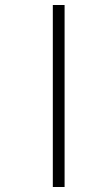

<svg xmlns="http://www.w3.org/2000/svg" viewBox="-20 -682 360 767"><path d="M191 -662H238V65H191Z"/></svg>

Font: Noto Serif Sinhala Light
Style: Regular
Weight: 300
Designer: Jelle Bosma - Monotype Design Team
Foundry: Monotype Imaging Inc.
Version: Version 2.007; ttfautohint (v1.8.4.7-5d5b)